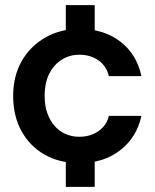

<svg xmlns="http://www.w3.org/2000/svg" viewBox="-20 -620 599 744"><path d="M235 104V-59H347V104ZM235 -437V-600H347V-437ZM288 12Q210 12 152.5 -21Q95 -54 63 -112.5Q31 -171 31 -248Q31 -325 64 -383Q97 -441 155.5 -474.5Q214 -508 288 -508Q382 -508 446 -459Q510 -410 528 -325H402Q392 -365 361 -386.5Q330 -408 287 -408Q251 -408 220.5 -389.5Q190 -371 171.5 -335.5Q153 -300 153 -248Q153 -210 163.5 -181Q174 -152 192 -131.5Q210 -111 234.5 -100.5Q259 -90 287 -90Q316 -90 339 -99.5Q362 -109 379 -127Q396 -145 402 -171H528Q510 -88 446 -38Q382 12 288 12Z"/></svg>

Font: DM Sans 9pt 36pt SemiBold
Style: Regular
Weight: 600
Version: Version 4.004;gftools[0.9.30]